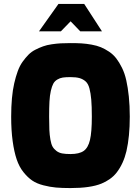

<svg xmlns="http://www.w3.org/2000/svg" viewBox="-20 -957 707 981"><path d="M501 -796.9H390.1L340.8 -848.1L291 -796.9H179.2L278.8 -937H410.2ZM339.8 -169.9Q384.8 -169.9 407.5 -185.8Q430.2 -201.7 439.7 -241.7Q449.2 -281.7 449.2 -360.8Q449.2 -414.6 446.3 -447.8Q443.4 -481 437 -505.1Q430.7 -529.3 417.5 -541Q404.3 -552.7 386.5 -557.9Q368.7 -563 339.8 -563Q315.9 -563 301 -560.8Q286.1 -558.6 272.7 -550.5Q259.3 -542.5 252.2 -529.3Q245.1 -516.1 239.7 -492.7Q234.4 -469.2 232.7 -438.2Q231 -407.2 231 -360.8Q231 -319.3 232.2 -293.5Q233.4 -267.6 237.5 -243.9Q241.7 -220.2 248.5 -208Q255.4 -195.8 268.1 -186Q280.8 -176.3 297.6 -173.1Q314.5 -169.9 339.8 -169.9ZM339.8 3.9Q296.9 3.9 266.1 1.2Q235.4 -1.5 201.4 -10.3Q167.5 -19 144.5 -34.7Q121.6 -50.3 99.9 -77.4Q78.1 -104.5 65.2 -142.8Q52.2 -181.2 44.7 -235.8Q37.1 -290.5 37.1 -360.8Q37.1 -411.6 41 -454.6Q44.9 -497.6 52.7 -531.5Q60.5 -565.4 70.6 -593Q80.6 -620.6 95.2 -641.1Q109.9 -661.6 125.2 -677.2Q140.6 -692.9 160.9 -703.1Q181.2 -713.4 200.2 -720.2Q219.2 -727.1 243.9 -730.7Q268.6 -734.4 290.3 -735.6Q312 -736.8 339.8 -736.8Q371.6 -736.8 396 -735.4Q420.4 -733.9 447.8 -729Q475.1 -724.1 495.6 -715.6Q516.1 -707 537.4 -692.9Q558.6 -678.7 574 -658.7Q589.4 -638.7 603.3 -610.6Q617.2 -582.5 625.2 -546.6Q633.3 -510.7 638.2 -464.1Q643.1 -417.5 643.1 -360.8Q643.1 -259.3 626 -184.6Q610.8 -120.6 576.2 -75.7Q561 -56.2 540.3 -41.7Q519.5 -27.3 498.5 -19Q442.9 3.9 339.8 3.9Z"/></svg>

Font: Squarion Black
Style: Regular
Weight: 900
Designer: Natanael Gama
Version: Version 1.00;September 12, 2019;FontCreator 11.5.0.2425 64-b